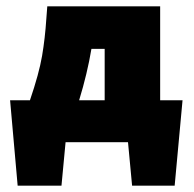

<svg xmlns="http://www.w3.org/2000/svg" viewBox="-20 -451 616 609"><path d="M559 -133 534 138H399L386 0H188L175 138H36L12 -133H75Q104 -218 113.5 -274Q123 -330 127 -392L130 -431H488V-133ZM312 -133V-296H270Q257 -218 231 -133Z"/></svg>

Font: Ysabeau Heavy
Style: Regular
Weight: 800
Designer: Christian Thalmann (Catharsis Fonts)
Version: Version 0.003